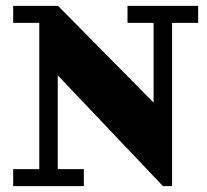

<svg xmlns="http://www.w3.org/2000/svg" viewBox="-20 -635 706 655"><path d="M178 -615 504 -285V-557H415V-615H656V-557H567V0H536L177 -378V-58H266V0H25V-58H114V-557H25V-615Z"/></svg>

Font: Bigshot One
Style: Regular
Weight: 400
Designer: Gesine Todt
Foundry: Gesine Todt
Version: Version 1.000